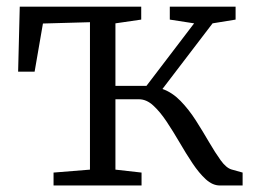

<svg xmlns="http://www.w3.org/2000/svg" viewBox="-20 -568 777 588"><path d="M144 0V-39.5L255.5 -48.5V-500L111.5 -496L86 -348.5H35.5L40.5 -547.5H412.5V-508L333.5 -496.5V-305H428.5L574.5 -496.5L500 -508V-547.5H701.5V-508L631 -496.5L477.5 -295.5Q507.5 -285 533 -258.8Q558.5 -232.5 580 -198.8Q601.5 -165 620.2 -132.8Q639 -100.5 655.8 -77.2Q672.5 -54 689 -49L723 -39.5V0H653Q631 0 610.2 -19Q589.5 -38 569.5 -68Q549.5 -98 529.8 -132Q510 -166 490 -196Q470 -226 449.2 -245Q428.5 -264 405.5 -264H333.5V-48.5L413.5 -39.5V0Z"/></svg>

Font: Merriweather 36pt Light
Style: Regular
Weight: 300
Designer: Eben Sorkin
Foundry: Eben Sorkin
Version: Version 2.100